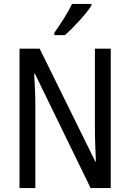

<svg xmlns="http://www.w3.org/2000/svg" viewBox="-20 -1056 666 983"><path d="M448 -1027V-1036H349C327 -991 293 -937 258 -888V-876H312C354 -912 423 -987 448 -1027ZM547 -93V-807H466V-387C466 -340 469 -280 471 -229H468L183 -807H80V-93H161V-519C161 -570 158 -626 155 -678H159L444 -93Z"/></svg>

Font: Noto Sans Kannada UI Condensed
Style: Regular
Weight: 400
Width: 3
Designer: Jelle Bosma - Monotype Design Team
Foundry: Monotype Imaging Inc.
Version: Version 2.005